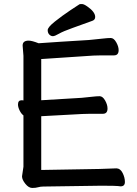

<svg xmlns="http://www.w3.org/2000/svg" viewBox="-20 -910 678 950"><path d="M451 -826Q451 -812 437 -807Q388 -789 340 -772Q292 -755 271.5 -743Q251 -731 241.5 -731Q232 -731 224 -739Q216 -747 216 -761Q216 -775 251 -803Q286 -831 328.5 -859.5Q371 -888 373.5 -889Q376 -890 385.5 -890Q395 -890 412 -878Q451 -851 451 -826ZM92 -685Q92 -709 122 -709Q138 -709 171 -696Q267 -703 419 -712L439 -714Q462 -716 487.5 -719Q513 -722 528 -722Q543 -722 555 -701Q567 -680 567 -662Q567 -636 544 -636H482Q455 -636 442 -635L184 -618V-414L384 -426Q407 -428 432.5 -431Q458 -434 473 -434Q488 -434 500 -413Q512 -392 512 -373Q512 -347 489 -347H426Q400 -347 387 -346L184 -335V-69L472 -74L555 -77H556Q575 -77 586.5 -54.5Q598 -32 598 -10Q598 12 577 12H576Q575 12 563 10.5Q551 9 489 9H473L195 13Q180 13 168.5 16.5Q157 20 139.5 20Q122 20 105.5 -0.5Q89 -21 89 -37V-38L96 -85V-339Q85 -347 77 -363.5Q69 -380 69 -393Q69 -414 87 -414H89L96 -413V-634L92 -684Z"/></svg>

Font: LXGW ZhenKai
Style: Regular
Weight: 400
Designer: LXGW / Fontworks Inc.
Foundry: LXGW / Fontworks Inc.
Version: Version 0.800;June 8, 2025